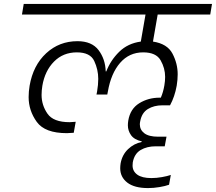

<svg xmlns="http://www.w3.org/2000/svg" viewBox="-20 -760 1101 979"><path d="M784 -686 760 -548Q833 -537 859.5 -486.5Q886 -436 886 -381Q886 -354 881 -323Q871 -267 847 -223H808Q765 -223 734 -204Q703 -185 695 -142Q693 -133 693 -126Q693 -98 716 -80.5Q739 -63 786 -63H829L820 -14H774Q729 -14 697 5Q665 24 657 68Q656 76 656 84Q656 113 680 130.5Q704 148 752 148Q778 148 806 143Q834 138 851 132L842 182Q823 189 793 194Q763 199 735 199Q665 199 629 171Q593 143 593 98Q593 86 595 73Q603 29 633 0.5Q663 -28 702 -36L703 -39Q664 -48 648 -71Q632 -94 632 -121Q632 -132 634 -145Q644 -205 690 -233.5Q736 -262 794 -262H800Q812 -289 818 -324Q822 -347 822 -368Q822 -412 799 -452.5Q776 -493 710 -493Q639 -493 592.5 -439.5Q546 -386 530 -293L527 -278H472L475 -293Q481 -328 481 -358Q481 -405 460.5 -449Q440 -493 372 -493Q302 -493 255.5 -446Q209 -399 196 -323Q192 -298 192 -276Q192 -224 222 -180.5Q252 -137 335 -137Q343 -137 366 -139L356 -83Q331 -81 321 -81Q209 -81 167.5 -138.5Q126 -196 126 -265Q126 -293 131 -323Q149 -427 215.5 -488.5Q282 -550 375 -550Q448 -550 482.5 -504.5Q517 -459 519 -396H522Q544 -453 588 -496Q632 -539 698 -548L722 -686H92L101 -740H1061L1052 -686Z"/></svg>

Font: Fz Poppins Light
Style: Italic
Weight: 300
Italic angle: -10°
Designer: Ninad Kale (Devanagari), Jonny Pinhorn (Latin)
Foundry: Indian Type Foundry
Version: Vit hóa bi Vntype.Com & FontZin.Com